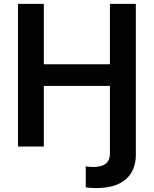

<svg xmlns="http://www.w3.org/2000/svg" viewBox="-20 -747 784 979"><path d="M540.5 -308.9V36.2C540.5 90.9 500 104.4 455.3 104.4C443.5 104.4 426.8 103 417.3 101.6V207.7C426.1 210.2 449.9 212 470.9 212C633.5 212 672.6 119.7 672.6 43V-727.3H540.5V-419.4H203.5V-727.3H71.7V0H203.5V-308.9Z"/></svg>

Font: Margiela Sans Semi Bold
Style: Regular
Weight: 600
Designer: Stefan Endress, Andreas Faust
Version: Version 1.100;FEAKit 1.0